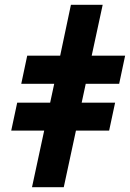

<svg xmlns="http://www.w3.org/2000/svg" viewBox="-20 -784 544 804"><path d="M114 0H247L298 -237H437L462 -354H322L339 -433H479L504 -551H364L410 -764H277L232 -551H94L69 -433H207L190 -354H52L27 -237H165Z"/></svg>

Font: Noto Sans SemiCondensed Black
Style: Italic
Weight: 900
Width: 4
Italic angle: -12°
Designer: Monotype Design Team
Foundry: Monotype Imaging Inc.
Version: Version 2.013